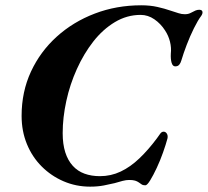

<svg xmlns="http://www.w3.org/2000/svg" viewBox="-20 -684 777 718"><path d="M316.9 14Q264.4 14 217.9 -6Q171.5 -25.9 135.9 -61.5Q100.4 -97 80.6 -145.3Q60.8 -193.5 60.8 -250.7Q60.8 -340.7 95.7 -416Q130.7 -491.4 192.2 -546.9Q253.7 -602.5 334.6 -633.3Q415.5 -664.2 508 -664.2Q541.7 -664.2 568.8 -658Q595.9 -651.9 617.3 -644.4Q636.3 -638.4 647.9 -634.6Q659.4 -630.8 671 -630.8Q677.7 -630.8 683.5 -632.1Q689.3 -633.4 696.1 -637.2Q703.8 -641.6 711 -644.6Q718.2 -647.5 724.9 -647.5Q734.7 -647.5 736.8 -641.1Q739 -634.6 732.7 -624.9Q720.1 -608.3 705.2 -578.3Q690.4 -548.4 678.1 -516.1Q665.8 -483.8 658.3 -458.3Q655.7 -448.8 650.5 -442.3Q645.3 -435.8 635.4 -435.8Q625.6 -435.8 621.7 -449.3Q617.8 -462.7 618.8 -483.2Q621.3 -505.3 615.7 -528Q610.1 -550.7 597.2 -570.2Q581 -595.5 557.2 -611.9Q533.4 -628.3 505.8 -628.3Q454.6 -628.3 409.6 -601.3Q364.6 -574.3 329 -528.8Q293.4 -483.3 267.5 -425.9Q241.5 -368.5 228 -306.4Q214.4 -244.2 214.4 -186.1Q214.4 -144.8 224.1 -114.4Q233.8 -84.1 252.1 -64Q270.3 -43.9 296 -34.6Q321.7 -25.2 353.7 -25.2Q394.9 -25.2 431.4 -42.5Q467.9 -59.8 501.4 -91.9Q534.9 -123.9 566.3 -166.1Q573.8 -176.5 579.2 -184.1Q584.6 -191.6 591.8 -191.6Q599.3 -191.6 604 -184.2Q608.6 -176.7 606.2 -165.9Q600.4 -144.1 589.8 -114.1Q579.2 -84 566.2 -56.2Q553.2 -28.4 541.7 -9.7Q530.2 9 523.5 9Q514.6 9 509.6 5.5Q504.6 2 498.8 -2Q493.1 -6 485.2 -8.5Q477.2 -11 463 -11Q451.9 -11 438.6 -7.6Q425.4 -4.2 408.9 0.8Q391.4 5 368.4 9.5Q345.3 14 316.9 14Z"/></svg>

Font: EB Garamond
Style: Italic
Weight: 400
Italic angle: -17.2°
Designer: Georg Duffner and Octavio Pardo
Foundry: Georg Duffner
Version: Version 1.001